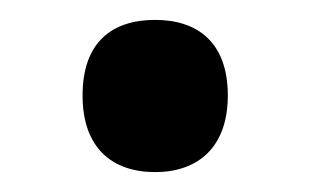

<svg xmlns="http://www.w3.org/2000/svg" viewBox="-20 -226 312 193"><path d="M136 -53C178 -53 209 -77 209 -130C209 -184 178 -206 136 -206C93 -206 63 -184 63 -130C63 -77 93 -53 136 -53Z"/></svg>

Font: Noto Sans Malayalam UI SemiCondensed SemiBold
Style: Regular
Weight: 600
Width: 4
Designer: Jelle Bosma - Monotype Design Team
Foundry: Monotype Imaging Inc.
Version: Version 2.104